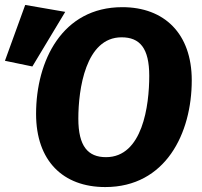

<svg xmlns="http://www.w3.org/2000/svg" viewBox="-20 -740 818 777"><path d="M756 -415C756 -604 645 -711 475 -711C231 -711 126 -493 126 -279C126 -89 235 17 406 17C650 17 756 -200 756 -415ZM409 -104C336 -104 297 -148 297 -260C297 -378 326 -589 472 -589C546 -589 584 -545 584 -433C584 -313 557 -104 409 -104ZM111 -471 244 -692 82 -720 0 -494Z"/></svg>

Font: Fira Sans OT
Style: Bold Italic
Weight: 700
Italic angle: -8°
Designer: Carrois Corporate & Edenspiekermann
Foundry: Carrois Corporate GbR & Edenspiekermann AG
Version: Version 2.001